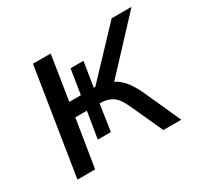

<svg xmlns="http://www.w3.org/2000/svg" viewBox="-111 -623 791 761"><g transform="rotate(-30 285.0 -243.0)"><path d="M42 0 119 -486H200L168 -283H221L239 -396H298L280 -283H287L479 -486H570L362 -263Q385 -252 404.5 -228.5Q424 -205 442 -166L517 0H435L368 -147Q349 -189 326.5 -203.5Q304 -218 269 -218L251 -97H191L211 -218H158L123 0Z"/></g></svg>

Font: Nunito Sans
Style: Italic
Weight: 400
Italic angle: -9°
Designer: Vernon Adams
Foundry: Vernon Adams
Version: Version 3.006; ttfautohint (v1.8.3)